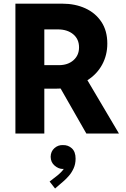

<svg xmlns="http://www.w3.org/2000/svg" viewBox="-20 -740 701 1064"><path d="M65.4 0V-719.7H325.2Q396 -719.7 452.4 -694.1Q508.8 -668.5 541.7 -619.1Q574.7 -569.8 574.7 -498.5Q574.7 -434.6 546.1 -381.8Q517.6 -329.1 464.4 -295.4L639.2 0H458.5L315.9 -249.5Q300.8 -248.5 285.2 -248.5H225.6V0ZM300.3 -577.1H225.6V-378.9H306.2Q356 -378.9 387 -406.2Q418 -433.6 418 -477.5Q418 -523.4 385.5 -550.3Q353 -577.1 300.3 -577.1ZM285.2 304.7 254.9 266.1 301.8 229.5Q308.1 224.1 317.1 215.3Q326.2 206.5 333.5 195.8Q331.1 196.3 328.1 196.3Q304.7 196.3 283 178Q261.2 159.7 260.7 128.9Q261.2 99.1 281.5 81.1Q301.8 63 328.1 64Q357.4 63 378.2 82Q398.9 101.1 398.9 139.2Q398.9 169.4 387.7 193.6Q376.5 217.8 361.3 234.9Q346.2 252 335 261.7Z"/></svg>

Font: Reddit Sans ExtraBold
Style: Regular
Weight: 800
Designer: Stephen Hutchings
Foundry: Reddit
Version: Version 1.014; ttfautohint (v1.8.4.7-5d5b)